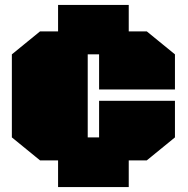

<svg xmlns="http://www.w3.org/2000/svg" viewBox="-20 -757 761 777"><path d="M215 0V-108H142L28 -201V-537L142 -630H215V-737H501V-630H574L688 -537V-395H381V-537H335V-201H381V-349H688V-201L574 -108H501V0Z"/></svg>

Font: Tomorrow Black
Style: Regular
Weight: 900
Designer: Tony de Marco, Monica Rizzolli
Foundry: Just in Type
Version: Version 2.002